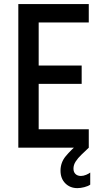

<svg xmlns="http://www.w3.org/2000/svg" viewBox="-20 -740 516 962"><path d="M71.8 0V-719.7H424.8V-627.4H173.8V-411.6H389.2V-319.8H173.8V-92.3H424.8V0ZM367.7 202.6Q331.1 202.6 307.1 178.5Q283.2 154.3 283.2 115.2Q283.2 74.2 309.3 42.7Q335.4 11.2 375.5 -22.9L424.8 0Q405.3 18.6 387.7 35.4Q370.1 52.2 359.1 69.3Q348.1 86.4 348.1 105Q348.1 122.1 358.2 131.8Q368.2 141.6 385.3 141.6Q397.9 141.6 411.4 136Q424.8 130.4 432.1 124.5V185.1Q421.4 192.9 402.3 197.8Q383.3 202.6 367.7 202.6Z"/></svg>

Font: Reddit Sans Condensed Medium
Style: Regular
Weight: 500
Designer: Stephen Hutchings
Foundry: Reddit
Version: Version 1.014